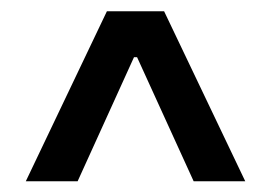

<svg xmlns="http://www.w3.org/2000/svg" viewBox="-20 -727 493 349"><path d="M213.4 -660.2H238.8V-623H213.4ZM26.9 -397.5 174.3 -706.5H278.3L425.8 -397.5H332L222.7 -637.2H230L121.1 -397.5Z"/></svg>

Font: Inter 28pt Medium
Style: Regular
Weight: 500
Designer: Rasmus Andersson
Foundry: rsms
Version: Version 4.001;git-66647c0bb